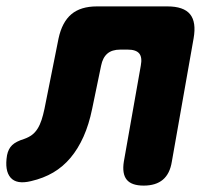

<svg xmlns="http://www.w3.org/2000/svg" viewBox="-72 -570 692 600"><path d="M111 -450Q122 -501 151 -525.5Q180 -550 231 -550H451Q502 -550 522 -525.5Q542 -501 533 -450L465 -65Q459 -27 437 -8.5Q415 10 377 10Q339 10 324 -8.5Q309 -27 315 -65L368 -365Q373 -391 363 -403Q353 -415 327 -415H304Q278 -415 263.5 -402.5Q249 -390 244 -365L216 -230Q206 -181 189 -143Q172 -105 148.5 -77Q125 -49 94.5 -31Q64 -13 25 -4Q-20 7 -39 -15Q-58 -37 -50 -85Q-46 -105 -34 -116.5Q-22 -128 4 -136Q18 -141 28 -148.5Q38 -156 45.5 -168Q53 -180 58 -195.5Q63 -211 67 -230Z"/></svg>

Font: Maple Mono NL ExtraBold
Style: Italic
Weight: 800
Italic angle: -10°
Monospace: yes
Designer: subframe7536
Version: Version 7.000